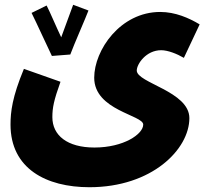

<svg xmlns="http://www.w3.org/2000/svg" viewBox="-20 -552 866 803"><path d="M197 -318 274 -324C289 -365 338 -476 350 -508L286 -532C279 -514 255 -448 236 -396C215 -440 189 -502 175 -529L112 -498C134 -454 177 -359 197 -318ZM24 -31C24 153 173 231 354 231C616 231 772 72 772 -58C772 -170 552 -205 552 -257C552 -284 591 -342 654 -342C682 -342 720 -327 749 -310L815 -450C770 -477 713 -502 650 -502C483 -502 374 -342 374 -227C374 -90 579 -71 579 -31C579 9 497 65 375 65C261 65 199 14 199 -62C199 -101 205 -132 233 -210L80 -264C31 -146 24 -84 24 -31Z"/></svg>

Font: Noto Sans Arabic SemCond Blk
Style: Regular
Weight: 900
Width: 4
Designer: Monotype Design Team, Nadine Chahine, Nizar Qandah and Khaled Hosny
Foundry: Monotype Imaging Inc.
Version: Version 2.012